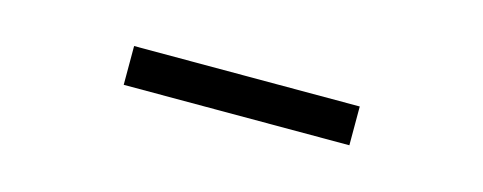

<svg xmlns="http://www.w3.org/2000/svg" viewBox="-21 -454 662 263"><g transform="rotate(15 310.0 -322.5)"><path d="M150 -350.5H470V-295.5H150Z"/></g></svg>

Font: Monaspace Krypton Var ExLight
Style: Regular
Weight: 200
Designer: Riley Cran and the Lettermatic Team
Version: Version 1.200 (Monaspace Krypton Var)